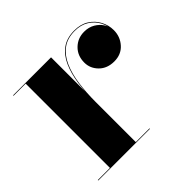

<svg xmlns="http://www.w3.org/2000/svg" viewBox="-123 -601 733 733"><g transform="rotate(-45 243.0 -235.0)"><path d="M224 -220Q224 -272 230.2 -317Q236.5 -362 251.8 -396.5Q267 -431 293.8 -450.5Q320.5 -470 361 -470Q395.5 -470 419.5 -454.8Q443.5 -439.5 456.2 -415.2Q469 -391 469 -364Q469 -329 446.2 -303.5Q423.5 -278 386 -278Q348 -278 324.8 -301.2Q301.5 -324.5 301.5 -356Q301.5 -393 325.5 -416.5Q349.5 -440 384.5 -440Q409 -440 427.8 -429Q446.5 -418 457.2 -400.8Q468 -383.5 468 -364H466Q466 -390 453.8 -413.8Q441.5 -437.5 418 -452.5Q394.5 -467.5 361 -467.5Q321 -467.5 294.8 -447.8Q268.5 -428 253.5 -393.8Q238.5 -359.5 232.2 -314.8Q226 -270 226 -220ZM226 -460V-2.5H300V0H21V-2.5H86.5V-457.5H21V-460Z"/></g></svg>

Font: Bodoni Moda 72pt
Style: Bold
Weight: 700
Designer: Owen Earl
Foundry: indestructible type
Version: Version 2.004